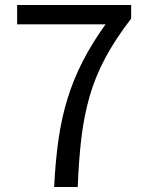

<svg xmlns="http://www.w3.org/2000/svg" viewBox="-20 -753 595 773"><path d="M198 0Q203 -104 215.5 -191.5Q228 -279 252 -356.5Q276 -434 313.5 -507Q351 -580 405 -655H49V-733H508V-678Q444 -595 403.5 -519Q363 -443 340.5 -364Q318 -285 307.5 -196.5Q297 -108 293 0Z"/></svg>

Font: Noto Sans TC
Style: Regular
Weight: 400
Designer: Ryoko NISHIZUKA  (kana, bopomofo & ideographs); Paul D. Hunt (Latin, Greek & Cyrillic); Sandoll Communications , Soo-you
Foundry: Adobe
Version: Version 2.004-H2;hotconv 1.0.118;makeotfexe 2.5.65603